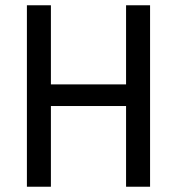

<svg xmlns="http://www.w3.org/2000/svg" viewBox="-20 -708 671 728"><path d="M82 0V-688H173V-388H458V-688H549V0H458V-306H173V0Z"/></svg>

Font: Saira Semi Condensed
Style: Regular
Weight: 400
Width: 4
Designer: Hector Gatti with collaboration of the Omnibus-Type team
Foundry: Omnibus-Type
Version: Version 1.001; ttfautohint (v1.8)